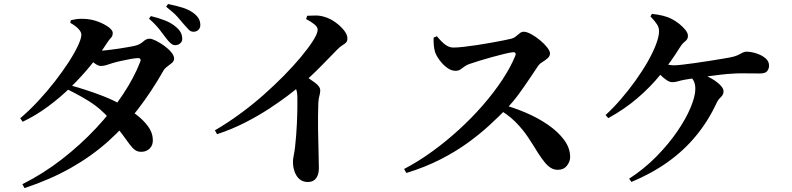

<svg xmlns="http://www.w3.org/2000/svg" viewBox="-20 -871 4010 972"><path d="M821.2 -677.2Q805.9 -697.7 787.5 -721.6Q769.2 -745.5 734.3 -776.7L743.9 -789.6Q782.6 -780.2 815.6 -767.3Q848.5 -754.4 870.6 -734.8Q887.7 -720.4 894.7 -707Q901.8 -693.6 902.5 -677.2Q903.9 -662.8 894.2 -653.3Q884.5 -643.7 868.2 -642.3Q856.7 -641.6 845.2 -651Q833.8 -660.4 821.2 -677.2ZM909.6 -749.3Q895.3 -766.9 877.9 -786.3Q860.6 -805.8 821 -837L830.6 -850.6Q874.9 -841.5 904.2 -832.3Q933.5 -823.1 955.9 -807.6Q974.7 -794.5 984 -779.9Q993.4 -765.3 994.1 -747.3Q994.9 -730.8 985.5 -720.9Q976.1 -711 961.3 -710.3Q946.4 -709.6 935.5 -720.7Q924.7 -731.8 909.6 -749.3ZM335.9 -439.2Q371.8 -429.5 415.8 -415.2Q459.7 -401 505.8 -383Q551.9 -364.9 590.9 -342.7Q632.3 -319.3 669.1 -291.4Q705.9 -263.5 729.1 -232Q752.3 -200.5 753.7 -165.5Q755.2 -137.4 739 -120.3Q722.8 -103.3 697.6 -102.5Q677.7 -101.8 664 -111.4Q650.4 -121.1 635.4 -141.4Q620.4 -161.7 597.5 -193.1Q574.6 -224.4 536.1 -268.1Q487.6 -322.8 434.7 -356Q381.8 -389.2 321.5 -418.5ZM82.3 -272.3Q128.3 -311.3 173.1 -359.4Q217.9 -407.5 257.5 -458.4Q297.1 -509.4 327.3 -556Q357.5 -602.7 374.7 -639.6Q391.9 -676.4 391.9 -695.3Q391.9 -709.8 375.9 -726Q360 -742.2 335.9 -755.1L338.5 -768.8Q353 -772.2 368.6 -774.5Q384.2 -776.7 408.1 -775.4Q442.1 -774 474.9 -762Q507.7 -749.9 529.3 -733.9Q550.8 -717.8 550.8 -704.7Q550.8 -689 542.6 -680.7Q534.3 -672.4 521.1 -652.7Q487.2 -599.4 441.6 -543.2Q396.1 -486.9 341.4 -433Q286.8 -379.1 224.9 -333.1Q163 -287.1 94.9 -254.6ZM93.3 61.5Q198.9 8.5 293.2 -64.7Q387.4 -137.9 465.8 -221.6Q544.2 -305.3 601.6 -391.7Q659.1 -478.1 689.7 -557.8Q697.5 -577.4 677.5 -576.9Q665.1 -576.6 639 -572Q612.9 -567.4 586.8 -561.3Q560.7 -555.2 546.1 -550.4Q530.1 -545.2 517.2 -541.1Q504.4 -537 489.6 -537Q477.1 -537 458.2 -551Q439.3 -565 418.9 -582.4L437.3 -618.2Q453.8 -615.9 464.2 -615.1Q474.6 -614.4 485 -614.4Q497.7 -614.4 524.5 -617.2Q551.2 -620.1 581.7 -624.8Q612.1 -629.5 637.4 -634.1Q662.7 -638.7 672.7 -641.9Q691.8 -648.6 706.3 -661.8Q720.8 -675.1 737.6 -675.1Q748.6 -675.1 769 -665.1Q789.4 -655 810.6 -639.8Q831.8 -624.6 846.6 -607.1Q861.4 -589.6 861.4 -574.3Q861.4 -561.9 850.3 -552.4Q839.3 -542.9 826.4 -533.7Q813.4 -524.5 806.7 -512.2Q747.2 -407.7 678.5 -318.2Q609.8 -228.7 526 -154.1Q442.2 -79.4 338.3 -20.7Q234.4 38 104.2 81.2Z M1529.6 -774.4 1535 -791.2Q1555.8 -792.4 1578.8 -792.5Q1601.8 -792.5 1624.3 -785.1Q1652 -776.9 1678.2 -758Q1704.4 -739.2 1721.6 -717.3Q1738.8 -695.3 1738.8 -677Q1738.8 -662.7 1731.6 -655.4Q1724.4 -648.2 1712.7 -641.3Q1701.1 -634.4 1687.1 -619.9Q1654.4 -586.2 1606.2 -537.1Q1558.1 -487.9 1498.4 -436.1Q1477 -417.1 1436.1 -386.2Q1395.3 -355.2 1340 -319.1Q1284.7 -283 1218.1 -249.2Q1151.6 -215.4 1078.9 -191.7L1067.8 -211.1Q1131.3 -248.1 1193.3 -293.4Q1255.4 -338.6 1311.9 -388.5Q1368.5 -438.4 1417 -487.7Q1465.5 -537 1502.5 -581.4Q1539.4 -625.8 1561.9 -660.4Q1588.2 -700.3 1588.2 -720.8Q1588.2 -734.7 1570.3 -748.8Q1552.5 -763 1529.6 -774.4ZM1457.2 -459 1506.5 -500.2Q1543.8 -474.5 1572.5 -453.9Q1601.2 -433.4 1601.2 -413.6Q1601.2 -400.5 1596.9 -385.6Q1592.5 -370.8 1591.5 -349.4Q1589.2 -282.4 1590.2 -216Q1591.1 -149.5 1592.7 -97.6Q1594.3 -45.7 1594.3 -19.5Q1594.3 12.3 1580.3 31.4Q1566.4 50.4 1538.6 50.4Q1512.7 50.4 1496 35.7Q1479.4 21 1471.2 -2.5Q1463.1 -26.1 1463.1 -50.8Q1463.1 -65.5 1466.8 -83.4Q1470.6 -101.4 1473.6 -125.6Q1477.1 -155 1479.3 -185.5Q1481.5 -216 1483 -245.1Q1484.5 -274.2 1485 -300.2Q1485.5 -326.2 1485.5 -347.3Q1485.5 -368.3 1485.3 -381.3Q1485 -405.6 1478 -422.5Q1471.1 -439.3 1457.2 -459Z M2175.3 -680.8 2191.7 -687.6Q2203.1 -673.7 2216.2 -660.3Q2229.3 -646.9 2244.1 -638.6Q2258.9 -630.3 2275.6 -630.3Q2296.5 -630.3 2327.7 -633.9Q2358.9 -637.5 2394.5 -642.8Q2430.1 -648.1 2464.7 -654.4Q2499.3 -660.6 2526.7 -666Q2554.1 -671.4 2568.2 -675Q2581.1 -678 2591.3 -686.5Q2601.4 -695 2611.1 -702.7Q2620.7 -710.3 2631.1 -710.3Q2646.6 -710.3 2669.3 -698Q2691.9 -685.6 2713.7 -667.6Q2735.4 -649.6 2749.9 -631.2Q2764.4 -612.8 2764.4 -600.7Q2764.4 -586.8 2752.4 -576.2Q2740.4 -565.6 2726.4 -557.3Q2712.5 -549 2706.2 -540.2Q2687.7 -513.6 2662.6 -475.4Q2637.4 -437.3 2606.9 -395.5Q2576.4 -353.8 2540.1 -316.4Q2505.8 -281.3 2458.6 -237.8Q2411.5 -194.2 2350 -149.3Q2288.5 -104.5 2210.6 -64.5Q2132.8 -24.6 2037.3 4.7L2025.7 -15.5Q2096.7 -52.5 2166.6 -103.1Q2236.6 -153.6 2302 -213.3Q2367.5 -272.9 2423.4 -337Q2479.2 -401 2521.9 -465.4Q2564.6 -529.8 2588.5 -588.1Q2595.9 -607.5 2577.2 -606.7Q2562.3 -605.3 2533.8 -598.4Q2505.4 -591.5 2471.8 -582.3Q2438.2 -573.1 2408 -563.7Q2377.7 -554.4 2358.9 -547.9Q2342.4 -542.8 2331.5 -534.3Q2320.6 -525.9 2310.6 -519.2Q2300.6 -512.5 2285.9 -512.5Q2264 -512.5 2242.4 -528.7Q2220.8 -544.9 2204.7 -567.3Q2188.5 -589.7 2182.5 -607.8Q2177.8 -623.5 2176.1 -642Q2174.4 -660.5 2175.3 -680.8ZM2490.2 -326.4 2506.1 -346.3Q2574.4 -329.1 2638.6 -302Q2702.7 -274.8 2754.2 -239.3Q2805.7 -203.7 2836 -162.5Q2866.4 -121.3 2866.4 -75.8Q2866.4 -53.1 2850.1 -32.2Q2833.8 -11.3 2804.2 -11.3Q2784.5 -11.3 2768.4 -21.2Q2752.3 -31.2 2737.4 -49.6Q2722.5 -68 2705.4 -93.9Q2679.5 -136.6 2652.7 -177Q2625.8 -217.4 2588 -255.2Q2550.1 -293.1 2490.2 -326.4Z M3045.6 -288.5Q3084.9 -324.4 3123.9 -369.7Q3162.9 -415 3197.7 -463.6Q3232.5 -512.3 3259.2 -559.1Q3285.8 -605.9 3301.1 -646.1Q3316.4 -686.3 3316.4 -713.4Q3316.4 -731.2 3306.6 -747Q3296.8 -762.7 3273 -788L3280.4 -800.8Q3310.3 -797.6 3335.5 -791.5Q3360.7 -785.4 3381.4 -774.5Q3399.5 -765.6 3418.2 -750.6Q3436.9 -735.6 3449.8 -719.6Q3462.7 -703.6 3462.7 -689.4Q3462.7 -672.2 3449.1 -662.2Q3435.5 -652.2 3422 -631.2Q3377.6 -559.4 3324.7 -494.4Q3271.8 -429.4 3206.7 -373.8Q3141.7 -318.2 3059.5 -272.9ZM3314.5 -559.3Q3330 -551.9 3351.4 -546.1Q3372.8 -540.3 3390.7 -540.3Q3405.1 -540.3 3433 -543.4Q3460.8 -546.5 3495.9 -551.5Q3530.9 -556.5 3566.5 -562Q3602 -567.5 3631.2 -572.5Q3660.4 -577.5 3675.9 -580.3Q3699.8 -584.7 3714.3 -591.5Q3728.9 -598.3 3738.5 -603.9Q3748.2 -609.4 3757.9 -609.4Q3781.6 -609.4 3808.5 -600.9Q3835.3 -592.3 3854.3 -576.9Q3873.3 -561.4 3873.3 -539.3Q3873.3 -523.2 3864 -511.1Q3854.8 -499.1 3827.1 -499.1Q3808.3 -499.1 3784 -499.4Q3759.8 -499.8 3734 -499.8Q3708.3 -499.8 3683.1 -497.8Q3660.4 -496.8 3628.5 -492.9Q3596.7 -489.1 3562.6 -484.6Q3528.5 -480.1 3498.1 -475.7Q3467.7 -471.3 3447.1 -467.6Q3428.1 -464.1 3412.6 -459.5Q3397.2 -454.9 3383.2 -454.9Q3369.8 -454.9 3352.8 -466.8Q3335.8 -478.7 3320.6 -494.3Q3305.4 -509.9 3295.4 -521.8ZM3176.8 50.1 3164.9 33.7Q3241.2 -15.7 3302.9 -78.5Q3364.6 -141.2 3408.8 -205.9Q3453.1 -270.6 3476.6 -327.4Q3500.1 -384.1 3500.1 -420.8Q3500.1 -443.6 3492.8 -459.5Q3485.5 -475.4 3469.9 -485.4L3489 -508.3Q3530.8 -499.6 3565.7 -482.1Q3600.7 -464.5 3621.8 -444.7Q3643 -424.9 3643 -409.3Q3643 -391.8 3629.1 -379.1Q3615.3 -366.4 3607.4 -348.9Q3565.1 -258.1 3503.9 -183.8Q3442.8 -109.5 3361.6 -51.4Q3280.4 6.7 3176.8 50.1Z"/></svg>

Font: Source Han Serif JP VF
Style: Regular
Weight: 250
Designer: Ryoko NISHIZUKA 西塚涼子 (kana & ideographs); Frank Grießhammer (Latin, Greek & Cyrillic); Wenlong ZHANG 张文龙 (bopomofo); San
Foundry: Adobe
Version: Version 2.001;hotconv 1.1.0;makeotfexe 2.6.0